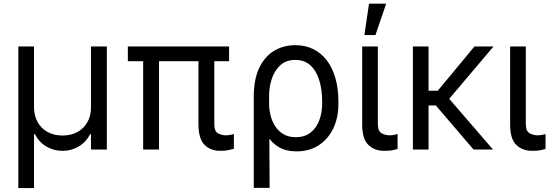

<svg xmlns="http://www.w3.org/2000/svg" viewBox="-20 -792 2914 1017"><path d="M77.1 204.1V-545.9H160.2V-222.7Q160.6 -178.7 179.4 -145Q198.2 -111.3 232.2 -92.8Q266.1 -74.2 311.5 -74.2Q356.9 -74.2 390.6 -93Q424.3 -111.8 443.1 -145.3Q461.9 -178.7 461.9 -222.7V-545.9H545.9V0H461.9V-81.1H457Q435.1 -38.1 395.8 -15.4Q356.4 7.3 311.5 6.8Q265.6 7.3 226.6 -15.4Q187.5 -38.1 165 -81.1H160.2V204.1Z M1193.4 -545.9V-467.8H657.2V-545.9ZM822.3 -545.9V0H738.3V-545.9ZM1031.2 -545.9H1115.2V-134.8Q1114.7 -96.7 1134.8 -85.9Q1154.8 -75.2 1175.8 -75.2Q1188 -75.2 1200.2 -77.6Q1212.4 -80.1 1218.8 -82V-3.9Q1208 -1 1189.9 3.2Q1171.9 7.3 1146.5 6.8Q1096.2 7.3 1063.7 -24.4Q1031.2 -56.2 1031.2 -134.8Z M1324.2 203.1V-280.3Q1324.2 -371.6 1353 -432.1Q1381.8 -492.7 1431.6 -522.7Q1481.4 -552.7 1543.9 -552.7Q1597.7 -552.7 1640.1 -531.5Q1682.6 -510.3 1712.2 -470.9Q1741.7 -431.6 1757.1 -376.7Q1772.5 -321.8 1772.5 -253.9V-244.1Q1772.9 -170.4 1745.8 -113Q1718.8 -55.7 1668.9 -22.9Q1619.1 9.8 1550.8 9.8Q1495.6 9.8 1457.8 -12.2Q1419.9 -34.2 1394.3 -74.7Q1368.7 -115.2 1349.6 -170.9L1405.3 -240.2Q1405.3 -214.8 1412.1 -184.6Q1418.9 -154.3 1435.3 -127.2Q1451.7 -100.1 1479 -82.8Q1506.3 -65.4 1546.9 -65.4Q1594.7 -65.4 1625.5 -90.1Q1656.2 -114.7 1671.4 -155.5Q1686.5 -196.3 1686.5 -244.1V-253.9Q1686.5 -316.9 1671.1 -366.7Q1655.8 -416.5 1624.5 -445.6Q1593.3 -474.6 1543.9 -474.6Q1494.6 -474.6 1463.9 -445.6Q1433.1 -416.5 1418.9 -372.1Q1404.8 -327.6 1405.3 -281.2L1408.2 203.1Z M1898.4 -545.9H1981.4V-134.8Q1981.9 -96.7 2002 -85.9Q2022 -75.2 2043.9 -75.2Q2055.2 -75.2 2067.9 -77.6Q2080.6 -80.1 2085.9 -82V-2.9Q2075.2 0.5 2057.9 3.9Q2040.5 7.3 2014.6 6.8Q1964.4 7.3 1931.2 -24.4Q1897.9 -56.2 1898.4 -134.8ZM1910.2 -606.4 1934.6 -772.5H2025.4L1968.8 -606.4Z M2250 -545.9V0H2167V-545.9ZM2594.2 -545.9 2329.6 -233.4H2216.8V-311.5H2298.8L2493.2 -545.9ZM2488.3 0 2285.2 -237.3 2326.7 -306.6 2591.3 0Z M2682.1 -545.9H2765.1V-134.8Q2765.6 -96.7 2785.6 -85.9Q2805.7 -75.2 2827.6 -75.2Q2838.9 -75.2 2851.6 -77.6Q2864.3 -80.1 2869.6 -82V-2.9Q2858.9 0.5 2841.6 3.9Q2824.2 7.3 2798.3 6.8Q2748 7.3 2714.8 -24.4Q2681.6 -56.2 2682.1 -134.8Z"/></svg>

Font: Inter
Style: Regular
Weight: 400
Designer: Rasmus Andersson
Foundry: rsms
Version: Version 4.000;git-8c9346024